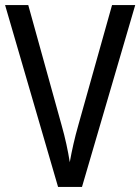

<svg xmlns="http://www.w3.org/2000/svg" viewBox="-20 -734 551 754"><path d="M511 -714H420L288 -244C273 -192 262 -142 254 -97C247 -142 236 -193 222 -242L91 -714H0L208 0H302Z"/></svg>

Font: Noto Sans Oriya Cond
Style: Regular
Weight: 400
Width: 3
Designer: Amélie Bonet and Sol Matas
Foundry: Google LLC
Version: Version 2.006